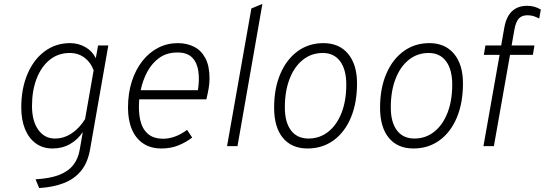

<svg xmlns="http://www.w3.org/2000/svg" viewBox="-20 -742 2766 975"><path d="M179 213 160.5 168.5Q233 164.5 279.8 146.5Q326.5 128.5 352 96Q377.5 63.5 385 17L400.5 -71.5Q375 -33 335.8 -10.5Q296.5 12 246.5 12Q197.5 12 162 -13.8Q126.5 -39.5 107.2 -86.2Q88 -133 88 -196Q88 -292.5 119.5 -366.2Q151 -440 207 -481.5Q263 -523 336 -523Q378 -523 413.5 -502.8Q449 -482.5 466.5 -446.5L478 -511H530L437.5 16Q426 83 392.2 124.8Q358.5 166.5 304.8 187.5Q251 208.5 179 213ZM259 -38.5Q304 -38.5 343.5 -64.5Q383 -90.5 412 -137L455.5 -384.5Q441.5 -424.5 409.5 -448.8Q377.5 -473 334.5 -473Q275.5 -473 232.5 -438.2Q189.5 -403.5 166 -342.8Q142.5 -282 142.5 -203.5Q142.5 -128 174.2 -83.2Q206 -38.5 259 -38.5Z M800 12Q745.5 12 707.8 -13Q670 -38 650 -84.5Q630 -131 630 -195Q630 -268 649.2 -328Q668.5 -388 702.8 -431.8Q737 -475.5 783 -499.2Q829 -523 882.5 -523Q929 -523 965.5 -504.5Q1002 -486 1023 -446.5Q1044 -407 1044 -343.5Q1044 -319.5 1039.8 -294.2Q1035.5 -269 1028 -237.5H687Q682 -177.5 692 -132.8Q702 -88 730.5 -62.8Q759 -37.5 809.5 -37.5Q838 -37.5 869 -48.8Q900 -60 930 -82.5L956 -43.5Q924 -19 885.5 -3.5Q847 12 800 12ZM694.5 -284H985Q993.5 -337 987.2 -380.5Q981 -424 955.8 -449.8Q930.5 -475.5 881.5 -475.5Q827 -475.5 789 -448.2Q751 -421 727.8 -377.2Q704.5 -333.5 694.5 -284Z M1133 0 1256.5 -699 1312.5 -722 1186 0Z M1541.5 12Q1461 12 1416.5 -42Q1372 -96 1372 -195.5Q1372 -293 1403.5 -366.8Q1435 -440.5 1491.5 -481.8Q1548 -523 1622.5 -523Q1702.5 -523 1747.8 -468.5Q1793 -414 1793 -318.5Q1793 -219 1761.8 -144.8Q1730.5 -70.5 1673.8 -29.2Q1617 12 1541.5 12ZM1546.5 -38.5Q1603.5 -38.5 1647 -73Q1690.5 -107.5 1714.5 -169.2Q1738.5 -231 1738.5 -312.5Q1738.5 -388.5 1707.2 -430.8Q1676 -473 1619 -473Q1561.5 -473 1518 -438.2Q1474.5 -403.5 1450.5 -341.2Q1426.5 -279 1426.5 -196.5Q1426.5 -121 1457.8 -79.8Q1489 -38.5 1546.5 -38.5Z M2079.5 12Q1999 12 1954.5 -42Q1910 -96 1910 -195.5Q1910 -293 1941.5 -366.8Q1973 -440.5 2029.5 -481.8Q2086 -523 2160.5 -523Q2240.5 -523 2285.8 -468.5Q2331 -414 2331 -318.5Q2331 -219 2299.8 -144.8Q2268.5 -70.5 2211.8 -29.2Q2155 12 2079.5 12ZM2084.5 -38.5Q2141.5 -38.5 2185 -73Q2228.5 -107.5 2252.5 -169.2Q2276.5 -231 2276.5 -312.5Q2276.5 -388.5 2245.2 -430.8Q2214 -473 2157 -473Q2099.5 -473 2056 -438.2Q2012.5 -403.5 1988.5 -341.2Q1964.5 -279 1964.5 -196.5Q1964.5 -121 1995.8 -79.8Q2027 -38.5 2084.5 -38.5Z M2435 0 2517 -463.5H2437L2445 -511H2525L2541 -602Q2551 -657.5 2580 -685Q2609 -712.5 2658 -712.5Q2676 -712.5 2693.2 -707.8Q2710.5 -703 2726.5 -693.5L2718 -648Q2700.5 -657 2687 -660.8Q2673.5 -664.5 2658.5 -664.5Q2630 -664.5 2614.8 -648Q2599.5 -631.5 2592.5 -593L2578 -511H2694L2686 -463.5H2570L2488 0Z"/></svg>

Font: Overpass ExtraLight
Style: Italic
Weight: 250
Italic angle: -10°
Designer: Delve Withrington, Dave Bailey, Thomas Jockin
Foundry: Delve Fonts LLC
Version: Version 4.000